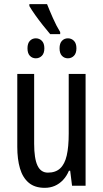

<svg xmlns="http://www.w3.org/2000/svg" viewBox="-20 -892 496 922"><path d="M206 -872Q217 -844 234 -805.5Q251 -767 269 -738V-728H221Q204 -748 185 -772Q166 -796 149 -820Q132 -844 121 -863V-872ZM152 -708Q169 -708 181 -696Q193 -684 193 -660Q193 -636 181 -624Q169 -612 152 -612Q135 -612 123.5 -624Q112 -636 112 -660Q112 -684 123.5 -696Q135 -708 152 -708ZM306 -708Q323 -708 335 -696Q347 -684 347 -660Q347 -636 335 -624Q323 -612 306 -612Q289 -612 277.5 -624Q266 -636 266 -660Q266 -684 277.5 -696Q289 -708 306 -708ZM391 -537V0H326L317 -72H311Q300 -46 282.5 -27.5Q265 -9 243 0.5Q221 10 195 10Q147 10 118 -14.5Q89 -39 76 -83Q63 -127 63 -187V-537H144V-202Q144 -131 160 -97Q176 -63 210 -63Q247 -63 269 -83.5Q291 -104 300.5 -145.5Q310 -187 310 -251V-537Z"/></svg>

Font: Noto Sans ExtraCondensed
Style: Regular
Weight: 400
Width: 2
Designer: Monotype Design Team
Foundry: Monotype Imaging Inc.
Version: Version 2.013